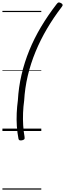

<svg xmlns="http://www.w3.org/2000/svg" viewBox="-20 -1085 539 1590"><path d="M490 -1026Q424 -940 369.5 -847.5Q315 -755 274.5 -657Q234 -559 210 -457.5Q186 -356 180 -251Q173 -202 171 -149.5Q169 -97 172 -47.5Q175 2 183 46Q186 62 181 68Q176 74 162 77Q149 79 142 76.5Q135 74 133 64Q123 13 119.5 -40.5Q116 -94 118.5 -148.5Q121 -203 128 -254Q134 -362 158 -465Q182 -568 222.5 -667.5Q263 -767 320 -862.5Q377 -958 448 -1050Q457 -1063 465.5 -1064.5Q474 -1066 486 -1059Q497 -1053 498.5 -1045.5Q500 -1038 490 -1026ZM0 475H322V485H0ZM0 -20H322V0H0ZM0 -505H322V-500H0ZM0 -995H322V-985H0Z"/></svg>

Font: Playwrite CZ Guides
Style: Regular
Weight: 400
Designer: Veronika Burian, José Scaglione
Foundry: TypeTogether
Version: Version 1.003